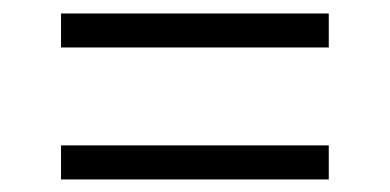

<svg xmlns="http://www.w3.org/2000/svg" viewBox="-20 -477 593 292"><path d="M480 -404.8H72.8V-456.5H480ZM480 -204.1H72.8V-255.9H480Z"/></svg>

Font: Shabnam Thin FD
Style: Thin-FD
Weight: 100
Foundry: DejaVu fonts team - Redesigned by Saber Rastikerdar - Based on Vazir font
Version: Version 5.0.0